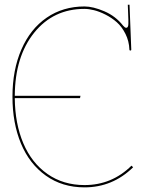

<svg xmlns="http://www.w3.org/2000/svg" viewBox="-20 -790 610 812"><path d="M32.7 -380.9Q32.7 -494.1 70.6 -581.1Q108.4 -668 177.5 -715.3Q246.6 -762.7 337.4 -762.7Q373.5 -762.7 421.4 -742.2Q469.2 -721.7 500.5 -681.6Q508.3 -672.4 513.7 -672.4Q522.9 -672.4 522.9 -689.9V-706.5L520.5 -770H527.8L535.2 -580.1Q535.2 -576.2 531.7 -576.2Q527.3 -576.2 527.3 -580.1Q525.9 -616.2 510.7 -646.5Q495.6 -676.8 474.1 -695.8Q452.6 -714.8 426.5 -728Q400.4 -741.2 377.9 -746.8Q355.5 -752.4 337.4 -752.4Q205.6 -752.4 124.5 -651.6Q43.5 -550.8 42.5 -384.8H320.3L318.4 -375H42.5Q43.5 -267.1 78.6 -184.1Q113.8 -101.1 180.7 -54.2Q247.6 -7.3 337.4 -7.3Q453.1 -7.3 536.1 -89.4L543 -82.5Q456.1 2.4 337.4 2.4Q243.7 2.4 174.1 -47.1Q104.5 -96.7 68.6 -183.1Q32.7 -269.5 32.7 -380.9Z"/></svg>

Font: Znikomit
Style: Regular
Weight: 100
Designer: gluk
Foundry: gluk
Version: Version 0.53